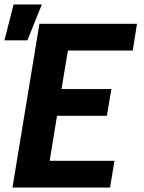

<svg xmlns="http://www.w3.org/2000/svg" viewBox="-27 -842 647 862"><path d="M29 0 150 -735H588L569 -615H278L249 -442H473L453 -322H229L196 -120H487L467 0ZM-7 -661 34 -822H161L96 -661Z"/></svg>

Font: Iosevka Heavy Extended Oblique
Style: Regular
Weight: 900
Width: 7
Italic angle: -9°
Monospace: yes
Designer: Belleve Invis
Foundry: Belleve Invis
Version: Version 32.5.0; ttfautohint (v1.8.4)